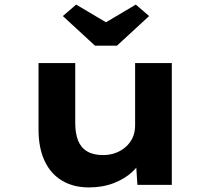

<svg xmlns="http://www.w3.org/2000/svg" viewBox="-20 -806 923 837"><path d="M367 11Q300 11 250.5 -18.5Q201 -48 174.5 -104.5Q148 -161 148 -241V-531H308V-270Q308 -224 320.5 -193Q333 -162 360 -146Q387 -130 429 -130Q458 -130 483 -139Q508 -148 527.5 -165Q547 -182 558 -205.5Q569 -229 569 -259V-531H729V0H579L572 -109L601 -121Q589 -87 557 -57Q525 -27 476.5 -8Q428 11 367 11ZM394 -607 254 -736 312 -786 457 -700H427L572 -786L630 -736L490 -607Z"/></svg>

Font: Lexend Mega
Style: Bold
Weight: 700
Version: Version 1.007